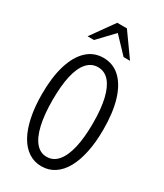

<svg xmlns="http://www.w3.org/2000/svg" viewBox="-234 -1038 968 1136"><g transform="rotate(30 250.0 -470.0)"><path d="M250 10Q201 10 162 -15.5Q123 -41 96 -89Q69 -137 54.5 -206.5Q40 -276 40 -363Q40 -478 65 -560Q90 -642 137 -686Q184 -730 249 -730Q316 -730 363 -686Q410 -642 435 -560Q460 -478 460 -362Q460 -275 445.5 -206Q431 -137 404 -89Q377 -41 338 -15.5Q299 10 250 10ZM249 -54Q294 -54 325 -90.5Q356 -127 372 -196Q388 -265 388 -364Q388 -462 372 -529Q356 -596 325 -631Q294 -666 249 -666Q205 -666 174 -631.5Q143 -597 127.5 -529.5Q112 -462 112 -364Q112 -265 128 -195.5Q144 -126 174.5 -90Q205 -54 249 -54ZM103 -793 215 -950H281L393 -793H349L219 -930H277L147 -793Z"/></g></svg>

Font: Instrument Sans Condensed
Style: Regular
Weight: 400
Width: 3
Designer: Rodrigo Fuenzalida
Foundry: fragTYPE
Version: Version 1.000;gftools[0.9.28]